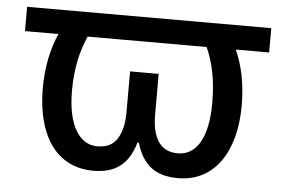

<svg xmlns="http://www.w3.org/2000/svg" viewBox="-44 -599 992 669"><g transform="rotate(5 452.0 -264.5)"><path d="M304.2 9.8C380.9 9.8 426.3 -23.4 449.2 -101.1H454.1C477.1 -23.4 522.5 9.8 600.1 9.8C729.5 9.8 799.8 -101.6 799.8 -261.2C799.8 -339.4 785.6 -401.9 762.2 -454.1H878.9V-539.1H24.9V-454.1H142.1C119.1 -403.3 104 -337.9 104 -261.2C104 -101.6 171.4 9.8 304.2 9.8ZM311 -76.2C246.1 -76.2 206.1 -143.1 206.1 -262.2C206.1 -340.3 221.2 -403.3 244.1 -454.1H660.2C684.1 -401.9 696.8 -338.9 696.8 -262.2C696.8 -141.6 658.7 -76.2 591.8 -76.2C531.7 -76.2 502 -121.6 502 -203.1V-346.2H401.9V-203.1C401.9 -165 395 -134.3 380.9 -111.3C366.7 -87.9 343.8 -76.2 311 -76.2Z"/></g></svg>

Font: Noto Reveo Sans
Style: Regular
Weight: 500
Designer: Monotype Design Team
Foundry: Monotype Imaging Inc.
Version: Version 2.007